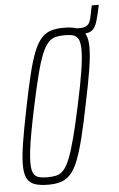

<svg xmlns="http://www.w3.org/2000/svg" viewBox="-55 -825 540 872"><g transform="rotate(-5 214.5 -389.0)"><path d="M293 -660 299 -688H333Q353 -688 363.5 -694Q374 -700 379.5 -712Q385 -724 388 -742L397 -786H429L421 -749Q415 -723 409 -705.5Q403 -688 394 -678Q385 -668 370.5 -664Q356 -660 333 -660ZM131 8Q93 8 69 0Q45 -8 33.5 -29.5Q22 -51 22 -91Q22 -131 32 -193Q42 -255 60 -344Q78 -434 93 -496Q108 -558 123.5 -597.5Q139 -637 158 -658.5Q177 -680 201.5 -688Q226 -696 260 -696Q298 -696 322.5 -688Q347 -680 358.5 -658.5Q370 -637 370 -597Q370 -557 360 -495.5Q350 -434 331 -344Q313 -253 297.5 -191Q282 -129 266.5 -89.5Q251 -50 232 -29Q213 -8 188.5 0Q164 8 131 8ZM129 -26Q153 -26 171 -30.5Q189 -35 203.5 -51.5Q218 -68 231.5 -102Q245 -136 260.5 -195Q276 -254 295 -344Q315 -436 324 -495Q333 -554 333 -588Q333 -622 325 -637.5Q317 -653 301.5 -657.5Q286 -662 263 -662Q239 -662 220.5 -657.5Q202 -653 187 -636.5Q172 -620 158 -586Q144 -552 129 -493Q114 -434 95 -344Q82 -282 73.5 -235.5Q65 -189 61 -155.5Q57 -122 57 -99Q57 -66 65 -50.5Q73 -35 89.5 -30.5Q106 -26 129 -26Z"/></g></svg>

Font: Saira UltraCondensed Thin
Style: Italic
Weight: 250
Width: 1
Italic angle: -12°
Designer: Hector Gatti with collaboration of the Omnibus-Type team
Foundry: Omnibus-Type
Version: Version 1.101